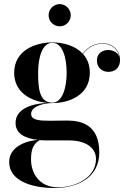

<svg xmlns="http://www.w3.org/2000/svg" viewBox="-20 -682 643 962"><path d="M223.5 -605.5C223.5 -575 248.5 -550 279 -550C309.5 -550 334.5 -575 334.5 -605.5C334.5 -636 309.5 -661.5 279 -661.5C248.5 -661.5 223.5 -636 223.5 -605.5ZM58 -66C58 -14.5 101.5 11.5 171 19C123 21.5 26 47 26 130C26 222 135 260 252.5 260C374.5 260 477.5 204 477.5 82C477.5 -53.5 392 -78 317 -78C288.5 -78 265 -77 230 -77C175.5 -77 136 -80.5 136 -111C136 -151 202 -165.5 242.5 -165.5C329.5 -165.5 430 -207 430 -317.5C430 -357.5 417 -388.5 396 -411.5C423.5 -449.5 462.5 -463 493.5 -463C543 -463 572 -431 578.5 -397C570.5 -419.5 545 -431.5 522.5 -431.5C494.5 -431.5 465.5 -416 465.5 -379C465.5 -342 493.5 -322 522.5 -322C551 -322 581.5 -337 581.5 -383.5C581.5 -424 550 -465 493.5 -465C463.5 -465 423 -452.5 394.5 -413C357.5 -453 297.5 -469.5 242.5 -469.5C155 -469.5 51 -428 51 -317.5C51 -218 135.5 -174.5 216 -166.5C131.5 -162 58 -133.5 58 -66ZM171 -317.5C171 -395.5 192 -467.5 242.5 -467.5C292.5 -467.5 314 -395.5 314 -317.5C314 -242.5 292.5 -167.5 242.5 -167.5C176 -167.5 171 -242.5 171 -317.5ZM135.5 118C135.5 74.5 142 42.5 178.5 20C190.5 21 204 21.5 218 21.5H329C394 21.5 461 49 461 115C461 202.5 367.5 256.5 269.5 256.5C175.5 256.5 135.5 183 135.5 118Z"/></svg>

Font: Bodoni* 96pt Medium
Style: Regular
Weight: 500
Version: Version 2.3